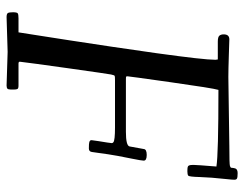

<svg xmlns="http://www.w3.org/2000/svg" viewBox="-99 -634 739 581"><g transform="rotate(90 270.5 -343.5)"><path d="M137 2.9 32 6.1Q22 6.1 19.5 2.3Q17.1 -1.5 17.1 -13.3Q17.1 -25.1 20.3 -27.6Q23.4 -30 35.9 -30H77.9Q78.1 -32 86.1 -82.2Q94 -132.3 102.3 -186.2Q110.6 -240 121.6 -313.8Q132.6 -387.7 140.9 -447.3Q160.9 -591.3 160.9 -626L159.9 -633.1H106Q91.8 -633.1 87.9 -637.9Q84 -642.8 84 -650.9Q84 -668 99.1 -668L145.5 -666.5Q191.9 -665 212.9 -665L422.1 -668Q476.8 -668 482.2 -669.8Q487.5 -671.6 487.7 -674Q487.8 -676.3 487.9 -676.9Q488 -677.5 488.8 -682.6Q490.2 -693.1 503.5 -693.1Q516.8 -693.1 520.4 -691Q523.9 -689 523.9 -682.9Q523.9 -676.8 522 -659.9Q516.6 -610.4 515.7 -578.2Q514.9 -546.1 511.4 -543.6Q507.8 -541 498.7 -541Q489.5 -541 485.8 -541.9Q482.2 -542.7 480.7 -545.9Q479 -549.3 479 -559.2Q479 -569.1 483.9 -628.9Q445.8 -635 252 -635Q246.8 -617.9 228.9 -491Q210.9 -364 210.9 -360Q210.9 -356 212.2 -355.5Q213.4 -355 222.9 -355H378.9Q420.7 -355 423.1 -366L430.9 -408.9Q431.6 -418 448.9 -418Q466.1 -418 466.1 -408.9Q466.1 -402.6 460.2 -373.4Q454.3 -344.2 451.8 -330.6Q449.2 -316.9 446.8 -300.7Q444.3 -284.4 442.4 -269.5Q440.4 -254.6 439.9 -252Q438.7 -242.9 429.2 -242.9Q419.7 -242.9 417.1 -243.2Q414.6 -243.4 410.9 -244.1Q403.6 -245.6 404.2 -251.5Q404.8 -257.3 407.1 -272.2Q409.4 -287.1 411.3 -298.5Q413.1 -309.8 413.1 -312.4Q413.1 -314.9 410.4 -317.1Q404.5 -322 366 -322H222.9Q211.7 -322 209.6 -321Q207.5 -320.1 205.4 -309.9Q203.4 -299.8 186.9 -182.9Q170.4 -65.9 167 -35.9Q165.5 -30 172.1 -30H239Q247.3 -30 249.1 -27Q251 -23.9 251 -16.1Q251 -8.3 250.9 -6Q250.7 -3.7 250.2 -0.6Q249.8 2.4 248.5 3.4Q245.4 6.1 239 6.1Z"/></g></svg>

Font: Fanwood Text
Style: Italic
Weight: 400
Italic angle: -9°
Version: Version 1.101